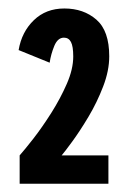

<svg xmlns="http://www.w3.org/2000/svg" viewBox="-20 -724 310 464"><path d="M27.5 -280V-348.5Q39.5 -362 60.8 -389.2Q82 -416.5 104 -451.2Q126 -486 141.5 -521.5Q157 -557 157 -587.5Q157 -612 151.5 -622.5Q146 -633 134.5 -633Q119.5 -633 111.2 -613Q103 -593 100 -572.5L25 -603Q32.5 -647 61.8 -675.2Q91 -703.5 135.5 -703.5Q182 -703.5 213 -676.5Q244 -649.5 244 -588Q244 -553 229.2 -514.8Q214.5 -476.5 193.8 -441.8Q173 -407 154.5 -381.8Q136 -356.5 129 -348.5H242V-280Z"/></svg>

Font: Trispace Condensed SemiBold
Style: Regular
Weight: 600
Width: 3
Designer: Tyler Finck
Foundry: Etcetera Type Company
Version: Version 1.210; ttfautohint (v1.8.3)